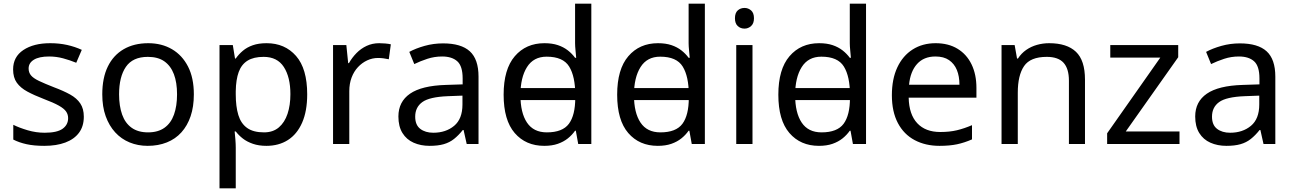

<svg xmlns="http://www.w3.org/2000/svg" viewBox="-20 -780 7009 1040"><path d="M434 -148Q434 -96 408 -61Q382 -26 334 -8Q286 10 220 10Q164 10 123.5 1Q83 -8 52 -24V-104Q84 -88 129.5 -74.5Q175 -61 222 -61Q289 -61 319 -82.5Q349 -104 349 -140Q349 -160 338 -176Q327 -192 298.5 -208Q270 -224 217 -244Q165 -264 128 -284Q91 -304 71 -332Q51 -360 51 -404Q51 -472 106.5 -509Q162 -546 252 -546Q301 -546 343.5 -536.5Q386 -527 423 -510L393 -440Q359 -454 322 -464Q285 -474 246 -474Q192 -474 163.5 -456.5Q135 -439 135 -409Q135 -387 148 -371.5Q161 -356 191.5 -341.5Q222 -327 273 -307Q324 -288 360 -268Q396 -248 415 -219.5Q434 -191 434 -148Z M1030 -269Q1030 -202 1012.5 -150.5Q995 -99 962.5 -63Q930 -27 883.5 -8.5Q837 10 780 10Q727 10 682 -8.5Q637 -27 604 -63Q571 -99 552.5 -150.5Q534 -202 534 -269Q534 -358 564 -419.5Q594 -481 650 -513.5Q706 -546 783 -546Q856 -546 911.5 -513.5Q967 -481 998.5 -419.5Q1030 -358 1030 -269ZM625 -269Q625 -206 641.5 -159.5Q658 -113 693 -88Q728 -63 782 -63Q836 -63 871 -88Q906 -113 922.5 -159.5Q939 -206 939 -269Q939 -333 922 -378Q905 -423 870.5 -447.5Q836 -472 781 -472Q699 -472 662 -418Q625 -364 625 -269Z M1424 -546Q1523 -546 1583.5 -477Q1644 -408 1644 -269Q1644 -178 1616.5 -115.5Q1589 -53 1539.5 -21.5Q1490 10 1423 10Q1382 10 1350 -1Q1318 -12 1295.5 -29.5Q1273 -47 1257 -68H1251Q1253 -51 1255 -25Q1257 1 1257 20V240H1169V-536H1241L1253 -463H1257Q1273 -486 1295.5 -505Q1318 -524 1349.5 -535Q1381 -546 1424 -546ZM1408 -472Q1354 -472 1321 -451.5Q1288 -431 1273 -390Q1258 -349 1257 -286V-269Q1257 -203 1271 -157Q1285 -111 1318.5 -87Q1352 -63 1410 -63Q1459 -63 1490.5 -90Q1522 -117 1537.5 -163.5Q1553 -210 1553 -270Q1553 -362 1517.5 -417Q1482 -472 1408 -472Z M2034 -546Q2049 -546 2066.5 -544.5Q2084 -543 2097 -540L2086 -459Q2073 -462 2057.5 -464Q2042 -466 2028 -466Q1997 -466 1969 -453Q1941 -440 1919 -416.5Q1897 -393 1884.5 -360Q1872 -327 1872 -286V0H1784V-536H1856L1866 -438H1870Q1887 -468 1911 -492.5Q1935 -517 1966 -531.5Q1997 -546 2034 -546Z M2380 -545Q2478 -545 2525 -502Q2572 -459 2572 -365V0H2508L2491 -76H2487Q2464 -47 2439.5 -27.5Q2415 -8 2383.5 1Q2352 10 2307 10Q2259 10 2220.5 -7Q2182 -24 2160 -59.5Q2138 -95 2138 -149Q2138 -229 2201 -272.5Q2264 -316 2395 -320L2486 -323V-355Q2486 -422 2457 -448Q2428 -474 2375 -474Q2333 -474 2295 -461.5Q2257 -449 2224 -433L2197 -499Q2232 -518 2280 -531.5Q2328 -545 2380 -545ZM2406 -259Q2306 -255 2267.5 -227Q2229 -199 2229 -148Q2229 -103 2256.5 -82Q2284 -61 2327 -61Q2395 -61 2440 -98.5Q2485 -136 2485 -214V-262Z M2757 -238V-303H3133V-238ZM2928 10Q2828 10 2768 -59.5Q2708 -129 2708 -267Q2708 -405 2768.5 -475.5Q2829 -546 2929 -546Q2971 -546 3002 -535.5Q3033 -525 3056 -507Q3079 -489 3095 -467H3101Q3100 -480 3097.5 -505.5Q3095 -531 3095 -546V-760H3183V0H3112L3099 -72H3095Q3079 -49 3056 -30.5Q3033 -12 3001.5 -1Q2970 10 2928 10ZM2942 -63Q3027 -63 3061.5 -109.5Q3096 -156 3096 -250V-266Q3096 -366 3063 -419.5Q3030 -473 2941 -473Q2870 -473 2834.5 -416.5Q2799 -360 2799 -265Q2799 -169 2834.5 -116Q2870 -63 2942 -63Z M3372 -238V-303H3748V-238ZM3543 10Q3443 10 3383 -59.5Q3323 -129 3323 -267Q3323 -405 3383.5 -475.5Q3444 -546 3544 -546Q3586 -546 3617 -535.5Q3648 -525 3671 -507Q3694 -489 3710 -467H3716Q3715 -480 3712.5 -505.5Q3710 -531 3710 -546V-760H3798V0H3727L3714 -72H3710Q3694 -49 3671 -30.5Q3648 -12 3616.5 -1Q3585 10 3543 10ZM3557 -63Q3642 -63 3676.5 -109.5Q3711 -156 3711 -250V-266Q3711 -366 3678 -419.5Q3645 -473 3556 -473Q3485 -473 3449.5 -416.5Q3414 -360 3414 -265Q3414 -169 3449.5 -116Q3485 -63 3557 -63Z M4056 -536V0H3968V-536ZM4013 -737Q4033 -737 4048.5 -723.5Q4064 -710 4064 -681Q4064 -653 4048.5 -639Q4033 -625 4013 -625Q3991 -625 3976 -639Q3961 -653 3961 -681Q3961 -710 3976 -723.5Q3991 -737 4013 -737Z M4245 -238V-303H4621V-238ZM4416 10Q4316 10 4256 -59.5Q4196 -129 4196 -267Q4196 -405 4256.5 -475.5Q4317 -546 4417 -546Q4459 -546 4490 -535.5Q4521 -525 4544 -507Q4567 -489 4583 -467H4589Q4588 -480 4585.5 -505.5Q4583 -531 4583 -546V-760H4671V0H4600L4587 -72H4583Q4567 -49 4544 -30.5Q4521 -12 4489.5 -1Q4458 10 4416 10ZM4430 -63Q4515 -63 4549.5 -109.5Q4584 -156 4584 -250V-266Q4584 -366 4551 -419.5Q4518 -473 4429 -473Q4358 -473 4322.5 -416.5Q4287 -360 4287 -265Q4287 -169 4322.5 -116Q4358 -63 4430 -63Z M5048 -546Q5117 -546 5166.5 -516Q5216 -486 5242.5 -431.5Q5269 -377 5269 -304V-251H4902Q4904 -160 4948.5 -112.5Q4993 -65 5073 -65Q5124 -65 5163.5 -74.5Q5203 -84 5245 -102V-25Q5204 -7 5164 1.5Q5124 10 5069 10Q4993 10 4934.5 -21Q4876 -52 4843.5 -113.5Q4811 -175 4811 -264Q4811 -352 4840.5 -415Q4870 -478 4923.5 -512Q4977 -546 5048 -546ZM5047 -474Q4984 -474 4947.5 -433.5Q4911 -393 4904 -321H5177Q5177 -367 5163 -401Q5149 -435 5120.5 -454.5Q5092 -474 5047 -474Z M5663 -546Q5759 -546 5808 -499.5Q5857 -453 5857 -349V0H5770V-343Q5770 -408 5741 -440Q5712 -472 5650 -472Q5561 -472 5527 -422Q5493 -372 5493 -278V0H5405V-536H5476L5489 -463H5494Q5512 -491 5538.5 -509.5Q5565 -528 5597 -537Q5629 -546 5663 -546Z M6369 0H5977V-58L6265 -468H5994V-536H6362V-470L6078 -68H6369Z M6696 -545Q6794 -545 6841 -502Q6888 -459 6888 -365V0H6824L6807 -76H6803Q6780 -47 6755.5 -27.5Q6731 -8 6699.5 1Q6668 10 6623 10Q6575 10 6536.5 -7Q6498 -24 6476 -59.5Q6454 -95 6454 -149Q6454 -229 6517 -272.5Q6580 -316 6711 -320L6802 -323V-355Q6802 -422 6773 -448Q6744 -474 6691 -474Q6649 -474 6611 -461.5Q6573 -449 6540 -433L6513 -499Q6548 -518 6596 -531.5Q6644 -545 6696 -545ZM6722 -259Q6622 -255 6583.5 -227Q6545 -199 6545 -148Q6545 -103 6572.5 -82Q6600 -61 6643 -61Q6711 -61 6756 -98.5Q6801 -136 6801 -214V-262Z"/></svg>

Font: ubangla25
Style: Book
Weight: 400
Designer: Jelle Bosma - Monotype Design Team
Foundry: Monotype Imaging Inc.
Version: Version 2.003